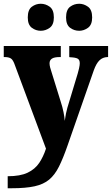

<svg xmlns="http://www.w3.org/2000/svg" viewBox="-23 -781 596 1023"><path d="M18 158Q85 158 124.5 139Q164 120 186 87Q208 54 222 11L57 -432Q47 -462 35 -469.5Q23 -477 2 -477H-3V-536H301V-477H296Q266 -477 253.5 -468.5Q241 -460 241 -444Q241 -434 244 -422Q247 -410 251 -399L300 -241Q310 -211 315.5 -183Q321 -155 322 -137Q325 -159 328.5 -176Q332 -193 336 -207L391 -389Q394 -398 398 -416Q402 -434 402 -444Q402 -463 390 -469Q378 -475 350 -476L346 -477V-536H553V-477H549Q524 -476 507 -459.5Q490 -443 477 -407L336 -3Q313 63 291 107Q269 151 239 176Q209 201 161.5 211.5Q114 222 39 222H18ZM399 -617Q372 -617 350.5 -633Q329 -649 329 -688Q329 -729 350.5 -745Q372 -761 399 -761Q424 -761 446 -745Q468 -729 468 -688Q468 -649 446 -633Q424 -617 399 -617ZM194 -617Q168 -617 146.5 -633Q125 -649 125 -688Q125 -729 146.5 -745Q168 -761 194 -761Q220 -761 242 -745Q264 -729 264 -688Q264 -649 242 -633Q220 -617 194 -617Z"/></svg>

Font: Noto Serif Armenian SemiCondensed Black
Style: Regular
Weight: 900
Width: 4
Designer: Monotype Design Team
Foundry: Monotype Imaging Inc.
Version: Version 2.008; ttfautohint (v1.8.4.7-5d5b)